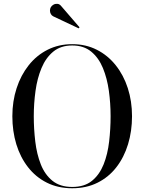

<svg xmlns="http://www.w3.org/2000/svg" viewBox="-20 -996 772 1026"><path d="M366 10Q290 10 230.5 -19.8Q171 -49.5 129.8 -102.5Q88.5 -155.5 67.2 -225.2Q46 -295 46 -375Q46 -455 68.8 -524.8Q91.5 -594.5 133.5 -647.5Q175.5 -700.5 234.5 -730.2Q293.5 -760 366 -760Q438.5 -760 497.2 -730.2Q556 -700.5 598.2 -647.5Q640.5 -594.5 663 -524.8Q685.5 -455 685.5 -375Q685.5 -295 664.2 -225.2Q643 -155.5 602 -102.5Q561 -49.5 501.5 -19.8Q442 10 366 10ZM366 3Q431.5 3 471.8 -30Q512 -63 533.8 -117.8Q555.5 -172.5 563.2 -239.8Q571 -307 571 -375Q571 -443.5 561.8 -510.5Q552.5 -577.5 530 -632.2Q507.5 -687 467.5 -720Q427.5 -753 366 -753Q304.5 -753 264.5 -720Q224.5 -687 201.8 -632.2Q179 -577.5 169.8 -510.5Q160.5 -443.5 160.5 -375Q160.5 -307 168.5 -239.8Q176.5 -172.5 198 -117.8Q219.5 -63 260.2 -30Q301 3 366 3ZM400.5 -844.5 265 -908.5Q256.5 -912.5 251.8 -921Q247 -929.5 247 -939.5Q247 -949.5 251.5 -957.5Q256.5 -966 266 -971.2Q275.5 -976.5 287 -975.5Q298.5 -974.5 307.5 -963L405 -850Z"/></svg>

Font: Bodoni Moda 28pt
Style: Regular
Weight: 400
Designer: Owen Earl
Foundry: indestructible type
Version: Version 2.005